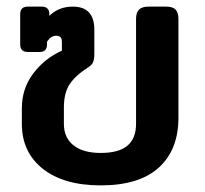

<svg xmlns="http://www.w3.org/2000/svg" viewBox="-20 -545 619 580"><path d="M46 -171V-218Q46 -277 80 -322.5Q114 -368 167 -392V-417Q167 -428 163 -432.5Q159 -437 149 -437Q134 -437 122 -419V-411Q122 -388 100 -388H64Q41 -388 41 -411V-502Q41 -525 64 -525H106Q129 -525 129 -502V-497Q157 -525 200 -525Q265 -525 265 -455V-383Q265 -367 261.5 -358Q258 -349 247 -342Q209 -318 191 -291.5Q173 -265 173 -220V-171Q173 -129 202 -106Q231 -83 284 -83Q339 -83 365 -105Q391 -127 391 -171V-488Q391 -507 400 -516Q409 -525 429 -525H482Q502 -525 510.5 -516Q519 -507 519 -488V-189Q519 -93 460 -39Q401 15 284 15Q173 15 109.5 -35Q46 -85 46 -171Z"/></svg>

Font: Mitr
Style: Regular
Weight: 400
Designer: Thanarat Vachiruckul
Foundry: Cadson Demak
Version: Version 1.003